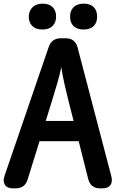

<svg xmlns="http://www.w3.org/2000/svg" viewBox="-22 -996 663 1054"><path d="M210 -834C268 -834 286 -871 286 -905C286 -946 262 -976 213 -976C158 -976 137 -940 136 -905C136 -863 161 -834 210 -834ZM48 38H63C98 38 120 22 130 -12L195 -221H410L462 -14C471 20 492 38 528 38H541C581 38 600 13 589 -29L404 -735C395 -769 373 -786 338 -786H314C279 -786 256 -771 245 -737L3 -31C-11 10 7 38 48 38ZM229 -332 265 -448C278 -491 304 -573 315 -628C321 -573 343 -488 355 -438L382 -332ZM363 -905C362 -864 386 -834 436 -834C495 -834 512 -872 511 -905C512 -945 488 -976 439 -976C380 -976 362 -937 363 -905Z"/></svg>

Font: 寒蝉团圆体 Round
Style: Regular
Weight: 500
Designer: 寒蝉字型
Version: Version 2.700;Glyphs 3.1.1 (3135)